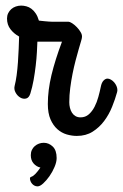

<svg xmlns="http://www.w3.org/2000/svg" viewBox="-20 -455 437 682"><path d="M252.9 27.8Q235.4 27.8 217 22.5Q198.7 17.1 183.8 3.9Q168.9 -9.3 159.4 -31Q149.9 -52.7 149.9 -85.9Q149.9 -134.3 162.8 -188.2Q175.8 -242.2 200.2 -307.1H124H112.8Q112.3 -292.5 111.1 -270Q109.9 -247.6 106.9 -222.2Q104 -196.8 99.4 -170.9Q94.7 -145 87.9 -123Q83 -107.4 72.5 -105Q62 -102.5 51.8 -108.6Q41.5 -114.7 35.2 -126.5Q28.8 -138.2 32.2 -150.9Q36.1 -166 39.1 -187.7Q42 -209.5 43.7 -233.6Q45.4 -257.8 46.4 -282Q47.4 -306.2 47.9 -325.2Q29.3 -335.4 17.1 -351.3Q4.9 -367.2 4.9 -389.2Q4.9 -399.4 9 -408Q13.2 -416.5 20 -422.6Q26.9 -428.7 36.1 -431.9Q45.4 -435.1 55.2 -435.1Q64 -435.1 73.5 -432.6Q83 -430.2 91.6 -423.8Q100.1 -417.5 106.9 -407.2Q113.8 -397 118.2 -381.8Q130.4 -380.4 138.9 -379.6Q147.5 -378.9 153.3 -378.4Q159.2 -377.9 163.1 -377.9Q167 -377.9 170.9 -377.9H223.1Q227.5 -377.9 236.1 -372.6Q244.6 -367.2 252.9 -358.6Q261.2 -350.1 266.8 -340.3Q272.5 -330.6 271 -321.8Q271 -318.8 267.6 -307.6Q264.2 -296.4 259.3 -279.3Q254.4 -262.2 248.5 -240Q242.7 -217.8 237.8 -193.4Q232.9 -168.9 229.5 -142.8Q226.1 -116.7 226.1 -91.8Q226.1 -81.5 228.5 -71.8Q231 -62 235.8 -54.4Q240.7 -46.9 248.3 -42.5Q255.9 -38.1 266.1 -38.1Q283.2 -38.1 295.4 -48.8Q307.6 -59.6 315.9 -75.7Q324.2 -91.8 329.3 -110.6Q334.5 -129.4 337.9 -146Q340.8 -161.6 347.7 -168.7Q354.5 -175.8 361.8 -175.8Q367.7 -175.8 374 -172.1Q380.4 -168.5 385.5 -162.6Q390.6 -156.7 393.8 -149.4Q397 -142.1 397 -134.8Q397 -132.3 396.5 -130.9Q396 -129.4 396 -127.9Q389.2 -103 378.2 -75.7Q367.2 -48.3 350.1 -25.4Q333 -2.4 309.1 12.7Q285.2 27.8 252.9 27.8ZM135.3 52.2Q153.3 52.2 167.2 65.4Q181.2 78.6 181.2 106.4Q181.2 120.6 173.8 137.9Q166.5 155.3 155.8 170.7Q145 186 133.5 196.5Q122.1 207 113.3 207Q107.4 207 102.3 204.3Q97.2 201.7 93.8 197.5Q90.3 193.4 88.4 188.5Q86.4 183.6 86.4 179.2Q86.4 175.3 88.1 174.6Q89.8 173.8 92.3 172.4Q97.7 170.9 106 162.4Q114.3 153.8 123.5 140.1Q109.4 137.2 99.4 125.7Q89.4 114.3 89.4 96.2Q89.4 85.9 93.3 77.6Q97.2 69.3 103.8 63.7Q110.4 58.1 118.4 55.2Q126.5 52.2 135.3 52.2Z"/></svg>

Font: Grand Hotel
Style: Regular
Weight: 400
Designer: Brian J. Bonislawsky & Jim Lyles for Astigmatic (AOETI)
Foundry: Astigmatic (AOETI)
Version: Version 001.000